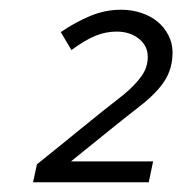

<svg xmlns="http://www.w3.org/2000/svg" viewBox="-20 -725 375 395"><path d="M48 -350ZM48 -350Q50 -359 52 -368.5Q54 -378 56 -387Q101 -423 145 -459Q189 -495 234 -530Q257 -549 270.5 -567.5Q284 -586 284 -608Q284 -631 265.5 -645.5Q247 -660 220 -660Q197 -660 175.5 -651Q154 -642 127 -622Q122 -631 116 -640.5Q110 -650 105 -659Q136 -680 166.5 -692.5Q197 -705 229 -705Q251 -705 270.5 -698.5Q290 -692 304 -680.5Q318 -669 326.5 -652.5Q335 -636 335 -617Q335 -584 318.5 -558.5Q302 -533 267 -506Q231 -478 196 -449.5Q161 -421 126 -393H295Q293 -382 290.5 -371.5Q288 -361 286 -350Z"/></svg>

Font: Rosa Sans Light
Style: Italic
Weight: 300
Italic angle: -12°
Designer: Pentagram / MCKL
Foundry: Pentagram / MCKL
Version: Version 1.005;September 16, 2019;FontCreator 11.5.0.2425 64-